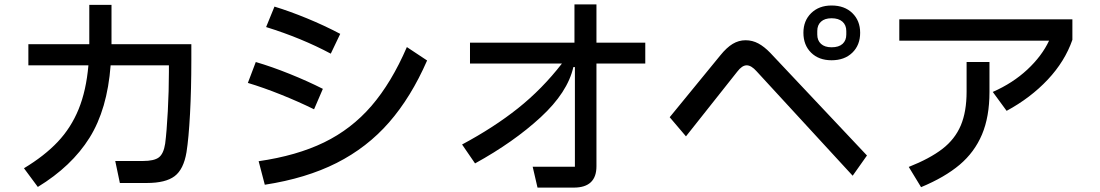

<svg xmlns="http://www.w3.org/2000/svg" viewBox="-20 -824 5000 873"><path d="M850 -623V-551Q850 -418 844 -306.5Q838 -195 828 -132Q815 -54 774 -23Q733 8 648 8H525L504 -92H630Q681 -92 702.5 -108.5Q724 -125 731 -171Q738 -225 743 -318.5Q748 -412 748 -497V-527H483Q468 -327 387 -197.5Q306 -68 152 26L89 -59Q182 -115 242.5 -179Q303 -243 337.5 -327.5Q372 -412 382 -527H109V-623H386V-628V-802H487V-626V-623Z M1484 -580Q1351 -651 1190 -701L1228 -794Q1297 -773 1376 -740.5Q1455 -708 1527 -670ZM1156 -91Q1329 -116 1453.5 -176.5Q1578 -237 1669 -342.5Q1760 -448 1830 -610L1922 -549Q1849 -382 1749 -267.5Q1649 -153 1510.5 -83Q1372 -13 1184 16ZM1408 -327Q1337 -362 1257 -394Q1177 -426 1107 -447L1143 -542Q1215 -521 1297 -488Q1379 -455 1448 -420Z M2914 -630V-535H2692V-68Q2692 29 2589 29H2424L2402 -66H2594V-519H2587Q2561 -404 2438.5 -291Q2316 -178 2140 -81L2081 -167Q2225 -244 2335 -331.5Q2445 -419 2535 -535H2117V-630H2592V-804H2692V-630Z M3633 -675Q3633 -730 3668.5 -764.5Q3704 -799 3761 -799Q3820 -799 3855.5 -764.5Q3891 -730 3891 -675Q3891 -619 3855.5 -584.5Q3820 -550 3761 -550Q3703 -550 3668 -584.5Q3633 -619 3633 -675ZM3828 -667V-683Q3828 -710 3810.5 -725.5Q3793 -741 3761 -741Q3730 -741 3713 -725.5Q3696 -710 3696 -683V-667Q3696 -640 3713 -624.5Q3730 -609 3761 -609Q3794 -609 3811 -624.5Q3828 -640 3828 -667ZM3420 -500Q3396 -527 3375 -527Q3354 -527 3332 -498L3099 -204L3025 -291L3255 -572Q3284 -608 3311.5 -624.5Q3339 -641 3370 -641Q3401 -641 3428 -626.5Q3455 -612 3482 -584L3922 -117L3857 -25Z M4494 -406Q4585 -446 4651 -507.5Q4717 -569 4750 -639H4069V-736H4856V-643Q4822 -545 4744 -462Q4666 -379 4557 -320ZM4112 -65Q4208 -103 4265 -147Q4322 -191 4348.5 -253.5Q4375 -316 4375 -407V-542H4479V-406Q4479 -293 4445 -212.5Q4411 -132 4343.5 -75Q4276 -18 4168 27Z"/></svg>

Font: IBM Plex Sans JP Medm
Style: Regular
Weight: 500
Designer: Mike Abbink; Paul van der Laan; Pieter van Rosmalen; Wujin Sim; Yejin Wi; Jinhee Kim; Boomi Park; Yona Kim; Kichan Ma
Foundry: Sandoll Inc.
Version: Version 1.002